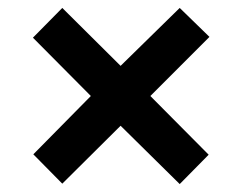

<svg xmlns="http://www.w3.org/2000/svg" viewBox="-20 -595 612 484"><path d="M433 -575 508 -502 359 -353 506 -205 433 -131 284 -278 137 -132 64 -206 209 -353 63 -500 137 -575 284 -429Z"/></svg>

Font: Noto Sans Cham
Style: Bold
Weight: 700
Version: Version 2.002